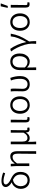

<svg xmlns="http://www.w3.org/2000/svg" viewBox="2202 -3061 1056 5500"><g transform="rotate(-90 2730.0 -311.0)"><path d="M70 -246Q70 -308 95.5 -361.5Q121 -415 164 -452.5Q207 -490 257 -504Q196 -537 159 -582Q122 -627 122 -676Q122 -731 167 -764Q212 -797 301 -797Q402 -797 537 -749L519 -692Q384 -738 299 -738Q247 -738 221.5 -720.5Q196 -703 196 -673Q196 -637 238 -598.5Q280 -560 356 -525Q460 -478 508 -415.5Q556 -353 556 -247Q556 -170 527 -111Q498 -52 443 -19.5Q388 13 314 13Q247 13 191 -17.5Q135 -48 102.5 -107Q70 -166 70 -246ZM315 -50Q395 -50 437.5 -103.5Q480 -157 480 -247Q480 -329 444.5 -379.5Q409 -430 333 -468L334 -467Q279 -462 236 -431Q193 -400 169.5 -351.5Q146 -303 146 -248Q146 -188 168 -143Q190 -98 228.5 -74Q267 -50 315 -50Z M1078 -329Q1078 -406 1055 -442Q1032 -478 980 -478Q930 -478 890 -450Q850 -422 799 -351V0H722V-389Q722 -475 715 -531H786L793 -416H796Q841 -483 889.5 -514Q938 -545 1000 -545Q1077 -545 1113 -493Q1149 -441 1149 -338V197H1073Q1078 -83 1078 -329Z M1348 -531H1424V-203Q1424 -128 1449 -90.5Q1474 -53 1528 -53Q1571 -53 1606 -75.5Q1641 -98 1679 -163V-531H1754Q1754 -496 1752 -424Q1751 -341 1750 -258.5Q1749 -176 1749 -96Q1749 -74 1759 -63.5Q1769 -53 1786 -53Q1797 -53 1818 -61L1830 -2Q1799 9 1771 9Q1729 9 1709 -14.5Q1689 -38 1686 -93H1683Q1622 12 1528 12Q1489 12 1462 -0.5Q1435 -13 1417 -45Q1417 40 1418.5 87.5Q1420 135 1424 197H1348Z M1974 -102V-531H2051L2050 -432Q2046 -212 2046 -96Q2046 -74 2056 -63.5Q2066 -53 2083 -53Q2097 -53 2117 -61L2128 -2Q2097 9 2068 9Q2019 9 1996.5 -18.5Q1974 -46 1974 -102Z M2222 -265Q2222 -352 2254.5 -415.5Q2287 -479 2344 -512Q2401 -545 2471 -545Q2541 -545 2597.5 -512Q2654 -479 2687 -415.5Q2720 -352 2720 -265Q2720 -179 2687 -116Q2654 -53 2597 -20Q2540 13 2471 13Q2401 13 2344.5 -20Q2288 -53 2255 -116Q2222 -179 2222 -265ZM2643 -265Q2643 -363 2597 -421.5Q2551 -480 2471 -480Q2392 -480 2346.5 -421.5Q2301 -363 2301 -265Q2301 -167 2346.5 -108.5Q2392 -50 2471 -50Q2551 -50 2597 -108.5Q2643 -167 2643 -265Z M2864 -194Q2864 -226 2866 -292Q2868 -356 2868 -389Q2868 -476 2860 -531H2935Q2940 -505 2941 -479Q2942 -453 2942 -409Q2942 -359 2939 -300L2936 -190Q2936 -117 2974 -83.5Q3012 -50 3072 -50Q3138 -50 3180 -103.5Q3222 -157 3222 -261Q3222 -329 3212 -392Q3202 -455 3175 -525L3248 -545Q3301 -405 3301 -263Q3301 -175 3271 -113Q3241 -51 3188.5 -19Q3136 13 3069 13Q2973 13 2918.5 -39Q2864 -91 2864 -194Z M3714 -545Q3827 -545 3887.5 -472.5Q3948 -400 3948 -273Q3948 -186 3916 -121Q3884 -56 3831.5 -21.5Q3779 13 3720 13Q3669 13 3626 -5.5Q3583 -24 3545 -66Q3548 50 3550 197H3473V-275Q3473 -362 3505 -423Q3537 -484 3592 -514.5Q3647 -545 3714 -545ZM3870 -272Q3870 -369 3830.5 -424.5Q3791 -480 3710 -480Q3666 -480 3628.5 -456.5Q3591 -433 3569 -385.5Q3547 -338 3547 -270V-129Q3586 -84 3625 -67.5Q3664 -51 3709 -51Q3754 -51 3790.5 -78.5Q3827 -106 3848.5 -156.5Q3870 -207 3870 -272Z M4229 68Q4229 -21 4196.5 -132.5Q4164 -244 4112.5 -348.5Q4061 -453 4005 -523L4080 -545Q4139 -469 4195.5 -340.5Q4252 -212 4274 -90H4278Q4344 -211 4386 -318Q4428 -425 4438 -531H4516Q4493 -395 4443.5 -278Q4394 -161 4292 -3Q4303 74 4303 197H4225Q4229 147 4229 68Z M4599 -265Q4599 -352 4631.5 -415.5Q4664 -479 4721 -512Q4778 -545 4848 -545Q4918 -545 4974.5 -512Q5031 -479 5064 -415.5Q5097 -352 5097 -265Q5097 -179 5064 -116Q5031 -53 4974 -20Q4917 13 4848 13Q4778 13 4721.5 -20Q4665 -53 4632 -116Q4599 -179 4599 -265ZM5020 -265Q5020 -363 4974 -421.5Q4928 -480 4848 -480Q4769 -480 4723.5 -421.5Q4678 -363 4678 -265Q4678 -167 4723.5 -108.5Q4769 -50 4848 -50Q4928 -50 4974 -108.5Q5020 -167 5020 -265Z M5263 -102V-531H5340L5339 -432Q5335 -212 5335 -96Q5335 -74 5345 -63.5Q5355 -53 5372 -53Q5386 -53 5406 -61L5417 -2Q5386 9 5357 9Q5308 9 5285.5 -18.5Q5263 -46 5263 -102ZM5299 -819H5376L5381 -811L5310 -617H5254Z"/></g></svg>

Font: Nebula Sans Book
Style: Regular
Weight: 400
Designer: Paul D. Hunt for Adobe (as Source Sans)
Foundry: Nebula Entertainment & Broadcasting LLC
Version: Version 1.010